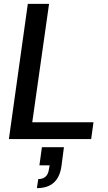

<svg xmlns="http://www.w3.org/2000/svg" viewBox="-20 -720 561 994"><path d="M26 0 124 -700H234L147 -87H464L452 0ZM171 254 178 207Q226 207 233 158L237 136H184L197 42H311L298 141Q282 254 171 254Z"/></svg>

Font: Host Grotesk Medium
Style: Italic
Weight: 500
Italic angle: -8°
Designer: Doğukan Karapınar based on Poppins by Indian Type Foundry, Jonny Pinhorn
Foundry: Element Type
Version: Version 1.001; ttfautohint (v1.8.4.7-5d5b)